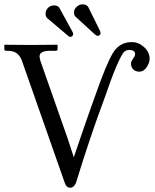

<svg xmlns="http://www.w3.org/2000/svg" viewBox="-20 -852 713 884"><path d="M189.9 -789.1Q189.9 -803.2 200.4 -815.2Q210.9 -827.1 231 -827.1Q246.1 -827.1 253.9 -814.9L313.5 -706.1Q316.9 -699.7 316.9 -694.8Q316.9 -689.5 312.7 -685.8Q308.6 -682.1 304.2 -682.1Q298.8 -682.1 295.9 -685.1L196.8 -769Q189.9 -775.9 189.9 -789.1ZM320.8 -793.9Q320.8 -810.1 333.3 -821Q345.7 -832 358.9 -832Q378.4 -832 386.2 -819.8L440.4 -710Q442.9 -705.1 442.9 -699.2Q442.9 -694.3 439.2 -690.7Q435.5 -687 430.2 -687Q424.3 -687 416 -694.3L328.1 -774.9Q320.8 -780.8 320.8 -793.9ZM586.9 -658.2Q618.2 -658.2 643.6 -635Q668.9 -611.8 668.9 -582Q668.9 -562 655 -542Q641.1 -522 622.1 -522Q604 -522 593.5 -532.5Q583 -543 583 -560.1Q583 -568.4 592.5 -581.5Q602.1 -594.7 602.1 -602.1Q602.1 -622.1 574.2 -622.1Q560.1 -622.1 549.8 -611.3Q539.6 -600.6 517.1 -549.1Q494.6 -497.6 458 -391.1Q395 -222.7 330.1 -11.2Q320.8 12.2 303.2 12.2Q285.2 12.2 277.8 -11.2L81.1 -571.8Q72.8 -594.7 57.4 -606.4Q42 -618.2 14.2 -618.2H7.8Q0 -618.2 0 -626V-645L2 -646Q80.1 -645 119.1 -645L243.2 -646L245.1 -645V-626Q245.1 -618.2 236.8 -618.2H210Q162.1 -618.2 162.1 -591.8Q162.1 -587.4 166 -571.8L291 -215.8L319.8 -127.9L359.4 -244.1L398.9 -357.4L415 -401.9Q469.2 -557.6 499.8 -607.9Q530.3 -658.2 586.9 -658.2Z"/></svg>

Font: Linux Libertine G
Style: Regular
Weight: 400
Designer: Philipp H. Poll
Foundry: Philipp H. Poll
Version: Version 4.7.5